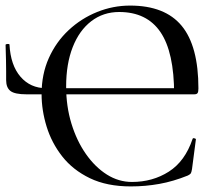

<svg xmlns="http://www.w3.org/2000/svg" viewBox="-20 -656 780 688"><path d="M449 12Q363 12 302 -17.5Q241 -47 203 -95.5Q165 -144 147 -202.5Q129 -261 129 -319Q129 -390 155 -448Q181 -506 226 -548Q271 -590 328 -613Q385 -636 446 -636Q571 -636 631 -563.5Q691 -491 691 -339Q691 -327 688 -322.5Q685 -318 676 -318H604Q604 -469 555 -541Q506 -613 407 -613Q350 -613 307 -580Q264 -547 240.5 -487Q217 -427 217 -346Q217 -275 236 -213Q255 -151 288 -104Q321 -57 363 -30.5Q405 -4 453 -4Q527 -4 585 -41Q643 -78 670 -158Q671 -162 676.5 -160.5Q682 -159 682 -157L668 -50Q666 -38 663.5 -34.5Q661 -31 653 -27Q601 -6 551 3Q501 12 449 12ZM2 -369Q2 -384 2 -400.5Q2 -417 1.5 -440Q1 -463 0 -495Q0 -498 7 -498.5Q14 -499 14 -496Q18 -422 53.5 -381Q89 -340 145 -340H667V-318H75Q33 -318 17.5 -330Q2 -342 2 -369Z"/></svg>

Font: Cormorant Medium
Style: Regular
Weight: 500
Designer: Christian Thalmann (Catharsis Fonts)
Foundry: Catharsis Fonts
Version: Version 4.000